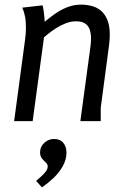

<svg xmlns="http://www.w3.org/2000/svg" viewBox="-20 -523 534 829"><path d="M164 -500Q166 -493 169 -472Q172 -451 173 -429Q193 -446 217 -463Q241 -480 269.5 -491.5Q298 -503 330 -503Q353 -503 375 -497.5Q397 -492 414.5 -478Q432 -464 443 -438.5Q454 -413 454 -373Q454 -353 451 -329L415 -58V0H327L368 -303Q370 -316 371.5 -330Q373 -344 373 -357Q373 -377 368 -393.5Q363 -410 349 -420.5Q335 -431 308 -431Q286 -431 264 -422.5Q242 -414 222.5 -401.5Q203 -389 189.5 -378Q176 -367 170 -362L121 0H41L88 -350Q90 -364 91 -377.5Q92 -391 92 -402Q92 -432 88 -451.5Q84 -471 80 -480.5Q76 -490 76 -490ZM213 77Q240 77 253.5 94Q267 111 267 136Q267 166 251 194.5Q235 223 210.5 246Q186 269 161 286L136 258Q145 250 156.5 240Q168 230 177 218.5Q186 207 186 196Q186 186 177.5 178.5Q169 171 161 161Q153 151 153 135Q153 110 171.5 93.5Q190 77 213 77Z"/></svg>

Font: Rosario
Style: Italic
Weight: 400
Italic angle: -8.05°
Designer: Hector Gatti
Foundry: Omnibus Type
Version: Version 1.201